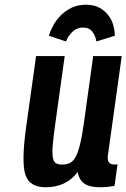

<svg xmlns="http://www.w3.org/2000/svg" viewBox="-20 -779 533 809"><path d="M306.9 -54.3Q314 -19.9 336.1 -4.9Q358.1 10 403.3 10Q417.1 10 431.1 8.6Q445 7.3 462.6 3.9L475.3 -87.1Q468.1 -85.6 464.7 -85.6Q445.1 -85.6 438.4 -95.9Q431.7 -106.3 435.1 -127.9L493 -542.7H372.7L333 -257.3Q325.6 -205.1 317.6 -171.9Q309.7 -138.6 299.5 -119.3Q289.3 -100 275.5 -92.8Q261.7 -85.6 241.9 -85.6Q224.9 -85.6 215.3 -91.6Q205.7 -97.6 202.5 -116.4Q199.3 -135.1 202.4 -169.6Q205.4 -204 213.4 -260.9L252.6 -542.7H132L90.3 -244.7Q69.7 -96.9 86.8 -43.4Q103.9 10 172.3 10Q215.6 10 250 -6.3Q284.4 -22.6 306.9 -54.3ZM342 -759.1Q307.3 -759.1 280.6 -745.9Q253.9 -732.6 234.9 -713.1Q215.9 -693.6 203.7 -670.6Q191.6 -647.7 186 -628.4L257.9 -604.3Q267.6 -628.3 285.7 -645.6Q303.9 -663 329.7 -663Q355.9 -663 369.2 -645.6Q382.6 -628.3 386 -604.3L463.7 -628.4Q463.9 -647.7 457.9 -670.6Q452 -693.6 437.6 -713.1Q423.1 -732.6 399.8 -745.9Q376.4 -759.1 342 -759.1Z"/></svg>

Font: Secuela ExtLt
Style: Italic
Weight: 200
Italic angle: -8°
Designer: Fernando Haro
Foundry: deFharo
Version: Version 1.704